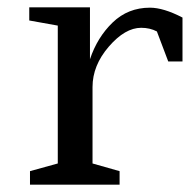

<svg xmlns="http://www.w3.org/2000/svg" viewBox="-20 -505 529 525"><path d="M60 -485H226V-343Q246 -403 288 -443.5Q330 -484 390 -484Q427 -484 479 -457V-337H440L409 -419Q390 -429 366 -429Q322 -429 277.5 -377.5Q233 -326 233 -267V-58L307 -37V0H62V-37L138 -58V-435L60 -449Z"/></svg>

Font: Ledger
Style: Regular
Weight: 400
Designer: Denis Masharov
Foundry: Denis Masharov
Version: 1.001